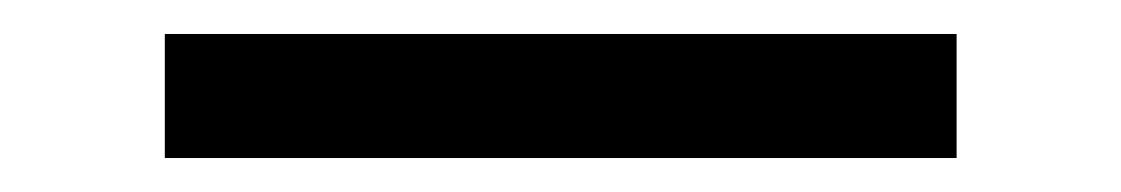

<svg xmlns="http://www.w3.org/2000/svg" viewBox="-20 29 660 113"><path d="M77 122V49H543V122Z"/></svg>

Font: Space Grotesk
Style: Regular
Weight: 400
Designer: Florian Karsten
Foundry: Florian Karsten
Version: Version 2.000